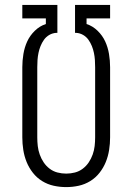

<svg xmlns="http://www.w3.org/2000/svg" viewBox="-20 -755 540 783"><path d="M250 8Q224 8 199 2.5Q174 -3 152 -16.5Q130 -30 114 -50.5Q98 -71 88.5 -94.5Q79 -118 75 -143.5Q71 -169 71 -195V-481Q71 -508 75.5 -535Q80 -562 91 -586Q102 -610 122 -629.5Q142 -649 167 -657V-680H71V-735H214V-621H209Q194 -620 181 -612.5Q168 -605 159.5 -593Q151 -581 145.5 -567.5Q140 -554 137 -539.5Q134 -525 133 -510.5Q132 -496 132 -481V-195Q132 -177 134 -159.5Q136 -142 142 -125Q148 -108 158 -93Q168 -78 182.5 -67Q197 -56 214.5 -51.5Q232 -47 250 -47Q268 -47 285.5 -51.5Q303 -56 317.5 -67Q332 -78 342 -93Q352 -108 358 -125Q364 -142 366 -159.5Q368 -177 368 -195V-481Q368 -496 367 -510.5Q366 -525 363 -539.5Q360 -554 354.5 -567.5Q349 -581 340.5 -593Q332 -605 319 -612.5Q306 -620 291 -621H286V-735H429V-680H333V-657Q358 -649 378 -629.5Q398 -610 409 -586Q420 -562 424.5 -535Q429 -508 429 -481V-195Q429 -169 425 -143.5Q421 -118 411.5 -94.5Q402 -71 386 -50.5Q370 -30 348 -16.5Q326 -3 301 2.5Q276 8 250 8Z"/></svg>

Font: Iosevka Slab Light
Style: Regular
Weight: 300
Monospace: yes
Designer: Belleve Invis
Foundry: Belleve Invis
Version: Version 11.1.0; ttfautohint (v1.8.3)